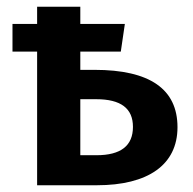

<svg xmlns="http://www.w3.org/2000/svg" viewBox="-20 -549 571 569"><path d="M218 -342V-396H338L350 -478H218V-529H90V-478H17V-396H90V0H267C418 0 506 -60 506 -172C506 -285 424 -342 260 -342ZM218 -89V-255H265C338 -255 374 -228 374 -173C374 -117 338 -89 266 -89Z"/></svg>

Font: Fira Sans Medium
Style: Regular
Weight: 500
Designer: Carrois Corporate & Edenspiekermann AG
Foundry: Carrois Corporate GbR & Edenspiekermann AG
Version: Version 4.203